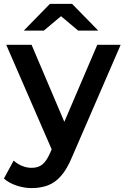

<svg xmlns="http://www.w3.org/2000/svg" viewBox="-37 -764 639 985"><path d="M126 201Q87 201 48 188Q9 175 -17 152L33 60Q52 77 76 87Q100 97 125 97Q159 97 180 80Q201 63 219 23L228 2L-5 -534H125L293 -139L462 -534H582L332 43Q307 103 276.5 138Q246 173 208.5 187Q171 201 126 201ZM85 -607 219 -744H333L467 -607H364L276 -681L188 -607Z"/></svg>

Font: Montserrat Thin SemiBold
Style: Regular
Weight: 600
Version: Version 9.000